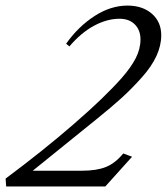

<svg xmlns="http://www.w3.org/2000/svg" viewBox="-72 -671 600 691"><path d="M-49.8 0 -51.8 -28.3Q81.5 -127.4 193.4 -224.4Q305.2 -321.3 366.2 -390.6Q398.9 -427.7 416.3 -461.2Q433.6 -494.6 433.6 -529.3Q433.6 -562.5 413.3 -583Q393.1 -603.5 357.9 -603.5Q313.5 -603.5 266.8 -578.6Q220.2 -553.7 177.7 -503.9L166 -513.7Q209.5 -575.2 267.8 -613Q326.2 -650.9 386.7 -650.9Q440.9 -650.9 474.6 -621.6Q508.3 -592.3 508.3 -543.9Q508.3 -507.3 491 -469.5Q473.6 -431.6 438.2 -392.1Q402.8 -352.5 366.5 -319.3Q330.1 -286.1 274.9 -241.7L45.9 -56.6H223.1Q275.9 -56.6 309.3 -70.1Q342.8 -83.5 371.6 -118.7L403.3 -106.9L307.1 0Z"/></svg>

Font: Elstob 18pt
Style: Italic
Weight: 400
Italic angle: -20°
Designer: Peter S. Baker
Version: Version 1.015